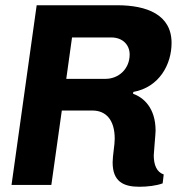

<svg xmlns="http://www.w3.org/2000/svg" viewBox="-20 -706 705 733"><path d="M216 -284H333C384 -284 418 -249 418 -176C418 -152 410 -112 410 -86C410 -13 451 7 512 7C542 7 577 3 601 -6L605 -40C578 -49 567 -77 567 -113C567 -123 574 -195 574 -207C574 -294 528 -334 488 -348L489 -355C588 -373 635 -460 635 -542C635 -650 541 -686 427 -686H120L24 0H176ZM383 -405H233L255 -563H405C448 -563 475 -535 475 -498C475 -443 433 -405 383 -405Z"/></svg>

Font: Chivo
Style: Bold Italic
Weight: 700
Italic angle: -8°
Designer: Hector Gatti
Foundry: Omnibus-Type
Version: Version 1.003;PS 001.003;hotconv 1.0.70;makeotf.lib2.5.58329